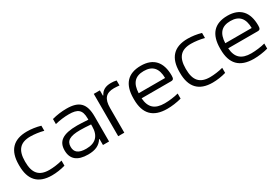

<svg xmlns="http://www.w3.org/2000/svg" viewBox="39 -1232 2843 1964"><g transform="rotate(-30 1460.5 -250.0)"><path d="M44 -256V-244C44 -78 123 9 285 9C336 9 393 1 444 -14V-74C397 -61 335 -53 290 -53C170 -53 116 -114 116 -247V-253C116 -386 170 -447 290 -447C335 -447 397 -439 444 -426V-486C393 -501 336 -509 285 -509C123 -509 44 -422 44 -256Z M753 -509C694 -509 637 -501 581 -486V-426C636 -440 694 -447 745 -447C849 -447 891 -416 891 -314V-299C829 -303 785 -305 761 -305C592 -305 523 -255 523 -148C523 -44 587 9 713 9C798 9 851 -16 886 -71H891V0H963V-296C963 -449 901 -509 753 -509ZM595 -148C595 -220 645 -249 764 -249C795 -249 845 -247 891 -243V-220C891 -108 834 -52 725 -52C633 -52 595 -86 595 -148Z M1278 -509C1213 -509 1172 -486 1148 -438H1143V-500H1071V0H1143V-291C1143 -400 1184 -447 1278 -447C1295 -447 1319 -445 1342 -443V-502C1321 -507 1300 -509 1278 -509Z M1855 -265C1855 -422 1780 -509 1630 -509C1475 -509 1399 -422 1399 -256V-244C1399 -77 1479 9 1647 9C1700 9 1761 1 1816 -14V-74C1769 -61 1701 -53 1652 -53C1536 -53 1480 -104 1472 -216H1820C1848 -216 1855 -229 1855 -265ZM1472 -276C1477 -392 1526 -447 1630 -447C1735 -447 1783 -388 1784 -276Z M1942 -256V-244C1942 -78 2021 9 2183 9C2234 9 2291 1 2342 -14V-74C2295 -61 2233 -53 2188 -53C2068 -53 2014 -114 2014 -247V-253C2014 -386 2068 -447 2188 -447C2233 -447 2295 -439 2342 -426V-486C2291 -501 2234 -509 2183 -509C2021 -509 1942 -422 1942 -256Z M2878 -265C2878 -422 2803 -509 2653 -509C2498 -509 2422 -422 2422 -256V-244C2422 -77 2502 9 2670 9C2723 9 2784 1 2839 -14V-74C2792 -61 2724 -53 2675 -53C2559 -53 2503 -104 2495 -216H2843C2871 -216 2878 -229 2878 -265ZM2495 -276C2500 -392 2549 -447 2653 -447C2758 -447 2806 -388 2807 -276Z"/></g></svg>

Font: LT Wave Alt Light
Style: Regular
Weight: 300
Designer: Daniel Lyons
Version: Version 2.5 (Glyphs App)